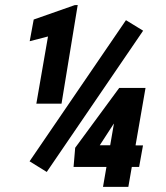

<svg xmlns="http://www.w3.org/2000/svg" viewBox="-20 -728 645 748"><path d="M282.7 -708.5 219.7 -324.2H121.6L167 -585.9L95.7 -567.4L111.3 -651.9L271 -708ZM537.6 -608.4 162.1 -58.1 95.2 -99.6 470.7 -649.4ZM537.1 -161.6 522 -77.6H266.6L272.9 -152.3L444.3 -385.3H530.3L421.9 -244.1L368.7 -162.1ZM546.9 -385.3 480 0H381.3L447.8 -385.3Z"/></svg>

Font: Roboto Condensed ExtraBold
Style: Italic
Weight: 800
Italic angle: -12°
Designer: Christian Robertson
Foundry: Google
Version: Version 3.008; 2023